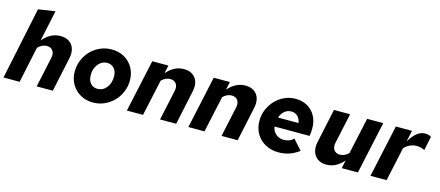

<svg xmlns="http://www.w3.org/2000/svg" viewBox="-52 -1277 4186 1828"><g transform="rotate(15 2041.5 -363.0)"><path d="M6 0 155 -712 321 -737 256 -432Q331 -522 429 -522Q507 -522 544.5 -471Q582 -420 564 -337L492 0H333L397 -297Q407 -341 388 -369Q369 -397 328 -397Q281 -397 240 -355L165 0Z M888 10Q819 10 764 -21.5Q709 -53 677.5 -107.5Q646 -162 646 -231Q646 -292 668.5 -345.5Q691 -399 730.5 -439Q770 -479 822 -502Q874 -525 934 -525Q1004 -525 1058.5 -494Q1113 -463 1144.5 -408.5Q1176 -354 1176 -284Q1176 -224 1153.5 -170.5Q1131 -117 1091.5 -76.5Q1052 -36 999.5 -13Q947 10 888 10ZM897 -127Q950 -127 985 -170.5Q1020 -214 1020 -280Q1020 -331 994 -360.5Q968 -390 924 -390Q890 -390 862.5 -370Q835 -350 818.5 -316Q802 -282 802 -239Q802 -187 828 -157Q854 -127 897 -127Z M1222 0 1334 -516H1493L1476 -436Q1550 -522 1645 -522Q1723 -522 1760.5 -471Q1798 -420 1780 -337L1708 0H1549L1613 -297Q1623 -341 1604 -369Q1585 -397 1544 -397Q1498 -397 1459 -358L1381 0Z M1828 0 1940 -516H2099L2082 -436Q2156 -522 2251 -522Q2329 -522 2366.5 -471Q2404 -420 2386 -337L2314 0H2155L2219 -297Q2229 -341 2210 -369Q2191 -397 2150 -397Q2104 -397 2065 -358L1987 0Z M2718 11Q2645 11 2588 -20Q2531 -51 2498.5 -106.5Q2466 -162 2466 -233Q2466 -292 2488 -344.5Q2510 -397 2548.5 -437.5Q2587 -478 2638 -501Q2689 -524 2746 -524Q2813 -524 2863.5 -495Q2914 -466 2942.5 -414Q2971 -362 2971 -293Q2971 -249 2965 -217H2619Q2626 -172 2657.5 -144.5Q2689 -117 2735 -117Q2796 -117 2832 -155L2919 -57Q2870 -21 2822 -5Q2774 11 2718 11ZM2629 -308H2831Q2825 -349 2800 -373Q2775 -397 2737 -397Q2700 -397 2671.5 -373Q2643 -349 2629 -308Z M3188 6Q3137 6 3102.5 -18Q3068 -42 3055 -84Q3042 -126 3053 -179L3125 -516H3284L3220 -219Q3210 -175 3229.5 -147Q3249 -119 3289 -119Q3335 -119 3374 -158L3452 -516H3611L3499 0H3340L3357 -80Q3283 6 3188 6Z M3623 0 3735 -516H3894L3870 -405Q3941 -524 4021 -524Q4057 -524 4083 -507L4054 -369Q4044 -377 4020 -383Q3996 -389 3974 -389Q3941 -389 3909 -374Q3877 -359 3854 -333L3782 0Z"/></g></svg>

Font: Red Hat Text
Style: Bold Italic
Weight: 700
Italic angle: -12°
Designer: Pentagram, MCKL
Foundry: Pentagram, MCKL
Version: Version 1.023; ttfautohint (v1.8.3)